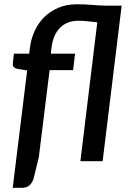

<svg xmlns="http://www.w3.org/2000/svg" viewBox="-20 -754 601 898"><path d="M212 -426 161.5 -18.5 137.5 80Q130.5 101.5 117.8 113Q105 124.5 82 124.5H39.5L107 -424.5L63.5 -431.5Q51.5 -434 45 -440Q38.5 -446 40 -457.5L45 -503H116.5L119.5 -528Q124.5 -569.5 141 -606.8Q157.5 -644 185.2 -672.2Q213 -700.5 251.8 -717.2Q290.5 -734 340.5 -734Q378 -734 412 -731Q446 -728 479 -727.5H549L460 0H356L435 -649.5Q412.5 -652 390.2 -654.5Q368 -657 347.5 -657Q293.5 -657 260.5 -623.8Q227.5 -590.5 220.5 -528L218 -503H331L322 -426Z"/></svg>

Font: Lato Semibold
Style: Italic
Weight: 600
Italic angle: -7°
Designer: Lukasz Dziedzic
Foundry: tyPoland Lukasz Dziedzic
Version: Version 2.006; 2014-01-15